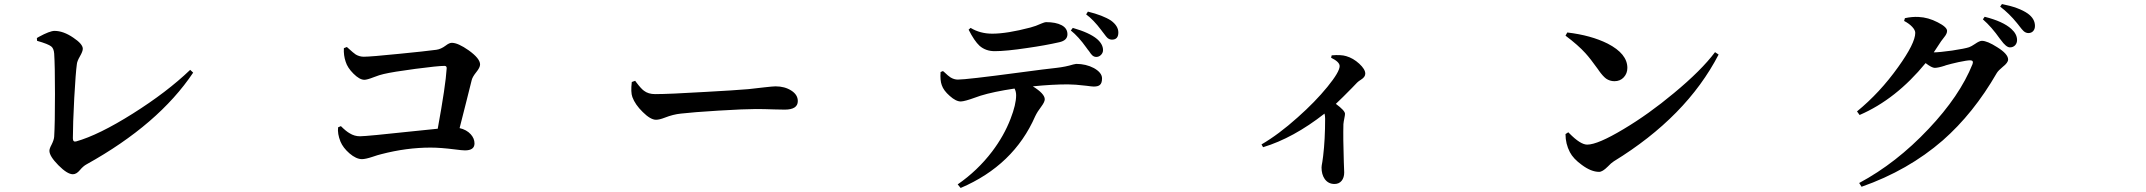

<svg xmlns="http://www.w3.org/2000/svg" viewBox="-20 -847 10540 943"><path d="M337.9 8.8Q310.5 8.8 266.6 -35.6Q222.7 -80.1 222.7 -106.4Q222.7 -117.2 233.4 -136.7Q245.1 -160.2 246.1 -175.8Q250 -237.3 250 -384.8Q250 -526.4 246.1 -584Q244.1 -609.4 231.4 -619.1Q216.8 -630.9 162.1 -646.5L161.1 -660.2Q164.1 -662.1 170.9 -666Q224.6 -695.3 248 -695.3Q291 -695.3 339.8 -662.1Q386.7 -630.9 386.7 -607.4Q386.7 -594.7 372.6 -570.3Q358.4 -545.9 357.4 -531.2Q351.6 -490.2 344.7 -366.2Q337.9 -236.3 337.9 -168Q337.9 -148.4 353.5 -152.3Q464.8 -183.6 632.3 -289.1Q799.8 -394.5 914.1 -503.9L928.7 -490.2Q758.8 -236.3 405.3 -40Q388.7 -31.2 372.1 -11.2Q355.5 8.8 337.9 8.8Z M1757.8 -65.4Q1729.5 -65.4 1696.3 -93.8Q1665 -121.1 1652.3 -151.4Q1636.7 -190.4 1640.6 -221.7L1654.3 -227.5Q1679.7 -202.1 1697.3 -192.4Q1720.7 -177.7 1748 -177.7Q1780.3 -177.7 2015.6 -203.1Q2097.7 -211.9 2129.9 -214.8Q2168.9 -427.7 2173.8 -510.7Q2174.8 -523.4 2163.1 -523.4Q2130.9 -523.4 2020 -508.8Q1909.2 -494.1 1864.3 -483.4Q1845.7 -479.5 1815.4 -467.8Q1783.2 -455.1 1769.5 -455.1Q1746.1 -455.1 1715.8 -485.4Q1686.5 -514.6 1677.7 -543.9Q1667 -575.2 1668.9 -610.4L1683.6 -616.2Q1686.5 -613.3 1692.4 -608.4Q1715.8 -586.9 1727.5 -579.1Q1746.1 -568.4 1766.6 -568.4Q1800.8 -568.4 1944.3 -583Q2064.5 -594.7 2123 -602.5Q2145.5 -605.5 2168.9 -623Q2186.5 -636.7 2199.2 -636.7Q2229.5 -636.7 2282.2 -599.6Q2337.9 -559.6 2337.9 -530.3Q2337.9 -515.6 2319.3 -492.7Q2300.8 -469.7 2296.9 -454.1Q2289.1 -425.8 2269.5 -344.7Q2249 -261.7 2237.3 -217.8Q2271.5 -210 2292 -187.5Q2310.5 -167 2310.5 -142.6Q2310.5 -108.4 2263.7 -108.4Q2250 -108.4 2212.9 -113.3Q2143.6 -122.1 2094.7 -122.1Q1976.6 -122.1 1852.5 -89.8Q1835.9 -85.9 1810.5 -77.1Q1775.4 -65.4 1757.8 -65.4Z M3202.1 -258.8Q3174.8 -258.8 3136.7 -296.9Q3099.6 -333 3085.9 -370.1Q3077.1 -393.6 3083 -444.3L3099.6 -450.2Q3101.6 -448.2 3104.5 -443.4Q3128.9 -411.1 3142.6 -401.4Q3164.1 -384.8 3197.3 -384.8Q3265.6 -384.8 3443.4 -395.5Q3586.9 -403.3 3656.2 -409.2Q3686.5 -412.1 3733.4 -418Q3776.4 -422.9 3789.1 -422.9Q3834 -422.9 3866.2 -402.3Q3898.4 -381.8 3898.4 -350.6Q3898.4 -308.6 3834 -308.6Q3817.4 -308.6 3783.2 -309.6Q3731.4 -311.5 3692.4 -311.5Q3637.7 -311.5 3508.8 -303.7Q3381.8 -295.9 3324.2 -289.1Q3286.1 -285.2 3246.1 -269.5Q3218.8 -258.8 3202.1 -258.8Z M4698.2 76.2 4683.6 58.6Q4781.2 -8.8 4852.5 -102.5Q4911.1 -179.7 4943.4 -263.7Q4970.7 -334 4970.7 -378.9Q4970.7 -397.5 4962.9 -412.1Q4858.4 -396.5 4795.9 -377Q4786.1 -374 4767.6 -367.2Q4719.7 -349.6 4699.2 -348.6Q4674.8 -348.6 4644.5 -376Q4614.3 -402.3 4605.5 -428.7Q4596.7 -452.1 4599.6 -493.2L4611.3 -498Q4613.3 -496.1 4617.2 -493.2Q4637.7 -473.6 4648.4 -466.8Q4666 -456.1 4684.6 -456.1Q4726.6 -456.1 4982.4 -490.2Q5121.1 -508.8 5168.9 -513.7Q5212.9 -518.6 5251 -530.3Q5262.7 -533.2 5265.6 -533.2Q5313.5 -533.2 5352.5 -512.7Q5392.6 -490.2 5392.6 -461.9Q5392.6 -438.5 5381.8 -429.7Q5373 -421.9 5351.6 -421.9Q5343.8 -421.9 5315.4 -425.8Q5258.8 -432.6 5224.6 -432.6Q5147.5 -432.6 5052.7 -422.9Q5111.3 -386.7 5111.3 -359.4Q5111.3 -346.7 5094.7 -324.2Q5075.2 -298.8 5064.5 -276.4Q4959 -35.2 4698.2 76.2ZM5364.3 -567.4Q5353.5 -567.4 5344.7 -575.2Q5338.9 -580.1 5328.1 -596.7Q5325.2 -600.6 5323.2 -602.5Q5320.3 -605.5 5315.4 -613.3Q5277.3 -667 5239.3 -697.3L5249 -710Q5331.1 -686.5 5368.2 -655.3Q5397.5 -629.9 5397.5 -600.6Q5397.5 -587.9 5387.7 -577.6Q5377.9 -567.4 5364.3 -567.4ZM4865.2 -595.7Q4821.3 -595.7 4791 -622.1Q4765.6 -645.5 4737.3 -701.2L4747.1 -710Q4793.9 -681.6 4853.5 -681.6Q4925.8 -681.6 5041 -711.9Q5067.4 -718.8 5094.7 -731.4Q5111.3 -738.3 5117.2 -738.3Q5166 -738.3 5194.3 -723.1Q5222.7 -708 5222.7 -678.7Q5222.7 -648.4 5182.6 -639.6Q5114.3 -624 5025.4 -611.3Q4921.9 -595.7 4865.2 -595.7ZM5441.4 -652.3Q5429.7 -652.3 5419.9 -660.2Q5414.1 -665 5401.4 -682.6Q5398.4 -686.5 5396 -689.5Q5393.6 -692.4 5388.7 -699.2Q5350.6 -750 5314.5 -776.4L5323.2 -790Q5397.5 -771.5 5436.5 -746.1Q5472.7 -719.7 5472.7 -687.5Q5472.7 -652.3 5441.4 -652.3Z M6534.2 56.6Q6503.9 56.6 6486.3 32.2Q6470.7 9.8 6470.7 -24.4Q6470.7 -32.2 6474.6 -51.8Q6477.5 -69.3 6478.5 -80.1Q6488.3 -161.1 6488.3 -263.7Q6488.3 -277.3 6485.4 -289.1Q6332 -168.9 6183.6 -124L6175.8 -137.7Q6259.8 -186.5 6353.5 -270.5Q6439.5 -346.7 6499.5 -420.4Q6559.6 -494.1 6559.6 -522.5Q6559.6 -543 6517.6 -563.5L6520.5 -575.2Q6566.4 -579.1 6591.8 -571.3Q6626 -561.5 6655.8 -534.2Q6685.5 -506.8 6685.5 -485.4Q6685.5 -468.8 6665 -456.1Q6652.3 -448.2 6645.5 -441.4Q6637.7 -433.6 6620.1 -415Q6571.3 -365.2 6541 -336.9Q6585.9 -303.7 6585.9 -288.1Q6585.9 -281.2 6583 -267.6Q6579.1 -249 6578.1 -237.3Q6576.2 -169.9 6580.1 -51.8Q6582 -11.7 6582 0Q6582 25.4 6569.3 41Q6556.6 56.6 6534.2 56.6Z M7834 -2.9Q7794.9 -2.9 7749 -37.1Q7707 -67.4 7690.4 -99.6Q7668.9 -140.6 7668.9 -188.5L7682.6 -197.3Q7684.6 -195.3 7687.5 -192.4Q7742.2 -136.7 7775.4 -136.7Q7827.1 -136.7 7954.1 -212.9Q8077.1 -286.1 8201.2 -389.6Q8335.9 -501 8403.3 -590.8L8420.9 -579.1Q8262.7 -273.4 7906.2 -54.7Q7893.6 -46.9 7876 -28.3Q7850.6 -2.9 7834 -2.9ZM7909.2 -448.2Q7886.7 -448.2 7868.2 -460.9Q7852.5 -472.7 7833 -500Q7832 -502 7829.1 -505.9Q7790 -560.5 7766.6 -585.9Q7731.4 -625 7668.9 -671.9L7677.7 -687.5Q7793.9 -673.8 7876 -632.8Q7972.7 -583 7972.7 -513.7Q7972.7 -486.3 7955.1 -467.3Q7937.5 -448.2 7909.2 -448.2Z M9123 70.3 9111.3 51.8Q9293.9 -45.9 9452.1 -213.9Q9605.5 -376 9668 -532.2Q9674.8 -550.8 9656.2 -550.8Q9641.6 -550.8 9599.6 -542Q9560.5 -533.2 9537.1 -526.4Q9535.2 -525.4 9532.2 -524.4Q9499 -513.7 9482.4 -513.7Q9467.8 -513.7 9437.5 -537.1Q9292 -359.4 9113.3 -282.2L9100.6 -299.8Q9212.9 -391.6 9302.7 -517.6Q9386.7 -634.8 9386.7 -685.5Q9386.7 -699.2 9371.6 -715.3Q9356.4 -731.4 9332 -744.1L9335.9 -757.8Q9372.1 -765.6 9403.3 -763.7Q9450.2 -761.7 9497.1 -737.3Q9543 -713.9 9543 -695.3Q9543 -681.6 9529.3 -665Q9519.5 -653.3 9513.7 -644.5Q9504.9 -629.9 9485.4 -601.6Q9480.5 -593.8 9477.5 -589.8Q9503.9 -589.8 9567.4 -598.6Q9631.8 -608.4 9651.4 -615.2Q9662.1 -619.1 9679.7 -630.9Q9702.1 -646.5 9713.9 -646.5Q9740.2 -646.5 9789.1 -615.2Q9842.8 -582 9842.8 -554.7Q9842.8 -539.1 9816.4 -518.6Q9794.9 -501 9787.1 -488.3Q9672.9 -290 9521.5 -157.2Q9351.6 -9.8 9123 70.3ZM9851.6 -614.3Q9833 -614.3 9806.6 -651.4Q9805.7 -653.3 9802.7 -656.2Q9761.7 -714.8 9718.8 -752L9727.5 -764.6Q9817.4 -742.2 9858.4 -705.1Q9886.7 -679.7 9886.7 -650.4Q9886.7 -634.8 9877 -624.5Q9867.2 -614.3 9851.6 -614.3ZM9942.4 -684.6Q9929.7 -684.6 9918.9 -694.3Q9912.1 -700.2 9896.5 -720.7Q9894.5 -723.6 9893.6 -724.6Q9890.6 -727.5 9885.7 -734.4Q9848.6 -780.3 9803.7 -814.5L9812.5 -827.1Q9896.5 -810.5 9939.5 -780.3Q9974.6 -754.9 9974.6 -719.7Q9974.6 -704.1 9965.8 -694.3Q9957 -684.6 9942.4 -684.6Z"/></svg>

Font: Bpmf GenYo Min B
Style: B
Weight: 700
Foundry: But Ko
Version: Version 1.320